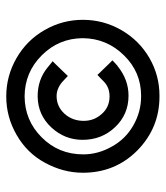

<svg xmlns="http://www.w3.org/2000/svg" viewBox="22 -776 533 618"><g transform="rotate(-90 289.0 -466.5)"><path d="M395 -362.8 386.2 -355H385.7Q342.3 -319.8 290.5 -319.8Q230 -319.8 189 -363.3Q148.4 -406.2 148.4 -467.8Q148.4 -524.9 188 -567.9Q228.5 -611.8 288.6 -612.3Q341.8 -612.3 380.4 -581.1L391.1 -572.3L401.4 -564L392.1 -554.7L362.3 -523.9L354 -515.1L345.2 -523.4L333.5 -534.2Q312.5 -551.3 289.1 -551.3Q255.9 -551.3 232.4 -525.9Q209.5 -500.5 209.5 -463.9Q209.5 -430.2 231.9 -405.8Q253.4 -381.3 287.1 -380.9Q288.1 -380.9 288.6 -380.9Q316.4 -380.9 335 -398.4L348.6 -411.6L357.4 -419.9L365.7 -411.1L395.5 -380.4L404.3 -371.6ZM101.6 -465.3Q101.6 -417.5 127 -373Q150.9 -329.6 194.3 -304.7Q238.3 -279.3 288.6 -279.3Q289.1 -279.3 290 -279.3Q366.7 -279.3 420.4 -334.5Q475.1 -390.1 475.6 -467.3Q475.1 -544.4 420.4 -599.1Q365.7 -653.8 288.6 -654.3Q210.9 -653.8 156.7 -599.6Q101.6 -544.9 101.6 -465.3ZM75.2 -589.8Q106.4 -647 164.6 -680.2Q222.2 -713.4 288.1 -713.4Q354 -713.4 411.4 -680.4Q468.8 -647.5 501.7 -590.1Q534.7 -532.7 534.7 -466.8Q534.7 -400.4 501.7 -343Q468.8 -285.6 411.6 -252.4Q355.5 -220.2 291 -220.2Q290 -220.2 289.1 -220.2Q288.6 -220.2 287.6 -220.2Q187 -220.2 114.7 -291Q42.5 -362.3 42.5 -466.8Q42.5 -530.3 75.2 -589.8Z"/></g></svg>

Font: MAUL Bold
Style: Bold
Weight: 700
Designer: MAUL
Version: Version 1.0; 2020; ttfautohint (v1.8.3)